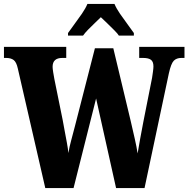

<svg xmlns="http://www.w3.org/2000/svg" viewBox="-25 -951 953 971"><path d="M65 -605Q58 -637 44 -647.5Q30 -658 6 -658H-5V-714H310V-658H290Q241 -658 241 -613Q241 -605 244 -585.5Q247 -566 250 -551L292 -344Q296 -321 302 -289.5Q308 -258 313.5 -228Q319 -198 321 -177Q326 -209 335 -241Q344 -273 354 -313L455 -707H548L636 -339Q647 -291 656.5 -249.5Q666 -208 671 -175Q676 -208 684 -250Q692 -292 700 -335L744 -557Q746 -570 748.5 -588Q751 -606 751 -615Q751 -639 738.5 -648.5Q726 -658 699 -658H679V-714H908V-658H892Q868 -658 854 -644Q840 -630 829 -580L706 0H562L461 -453L347 0H204ZM319 -784Q332 -803 351.5 -829Q371 -855 389.5 -882Q408 -909 417 -931H554Q563 -909 581.5 -882Q600 -855 619.5 -829Q639 -803 652 -784V-771H576Q571 -780 553.5 -797.5Q536 -815 517 -833.5Q498 -852 485 -864Q472 -851 454 -834Q436 -817 420 -800.5Q404 -784 395 -771H319Z"/></svg>

Font: Noto Serif Armenian ExtraCondensed Black
Style: Regular
Weight: 900
Width: 2
Designer: Monotype Design Team
Foundry: Monotype Imaging Inc.
Version: Version 2.008; ttfautohint (v1.8.4.7-5d5b)